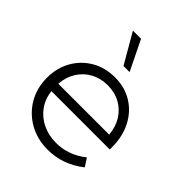

<svg xmlns="http://www.w3.org/2000/svg" viewBox="-207 -854 986 986"><g transform="rotate(45 286.0 -361.0)"><path d="M504.4 -61Q414.6 9.8 305.2 9.8Q229.5 9.8 169.7 -24.2Q109.9 -58.1 75.7 -116.7Q41.5 -175.3 41.5 -249.5Q41.5 -321.3 73.5 -377.4Q105.5 -433.6 161.1 -465.8Q216.8 -498 287.6 -498Q359.4 -498 414.1 -464.1Q468.8 -430.2 499.5 -370.4Q530.3 -310.5 530.3 -231.9V-216.8H106.4Q112.3 -165.5 140.1 -127Q168 -88.4 212.2 -66.9Q256.3 -45.4 311 -45.4Q400.9 -45.4 476.1 -105ZM104.5 -268.6H474.1Q469.7 -320.8 445.3 -359.9Q420.9 -398.9 381.1 -420.9Q341.3 -442.9 290.5 -442.9Q239.3 -442.9 198.5 -420.9Q157.7 -398.9 133.1 -359.6Q108.4 -320.3 104.5 -268.6ZM321.3 -569.8H276.9L182.6 -732.4H241.7Z"/></g></svg>

Font: Kumbh Sans Light
Style: Regular
Weight: 300
Version: Version 1.004